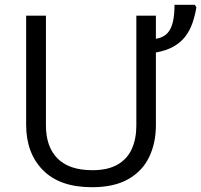

<svg xmlns="http://www.w3.org/2000/svg" viewBox="-20 -780 849 810"><path d="M637.7 -713.9V-616.2Q669.4 -621.6 686.3 -640.1Q703.1 -658.7 709.7 -689Q716.3 -719.2 716.3 -759.8H801.8L808.6 -749.5Q802.7 -713.9 791.7 -682.4Q780.8 -650.9 761.5 -625.7Q742.2 -600.6 711.9 -583.5Q681.6 -566.4 637.7 -558.6V-252Q637.7 -176.3 609.1 -117.2Q580.6 -58.1 521 -24.2Q461.4 9.8 367.7 9.8Q232.4 9.8 161.4 -62Q90.3 -133.8 90.3 -253.9V-713.9H173.8V-250.5Q173.8 -160.6 222.9 -111.3Q272 -62 369.6 -62Q435.1 -62 476.1 -85.7Q517.1 -109.4 536.1 -151.9Q555.2 -194.3 555.2 -250V-713.9Z"/></svg>

Font: Wonky
Style: Regular
Weight: 400
Designer: Monotype Design Team
Foundry: Monotype Imaging Inc.
Version: Version 3.000